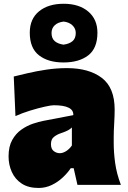

<svg xmlns="http://www.w3.org/2000/svg" viewBox="-20 -958 661 995"><path d="M180.2 16.1Q127 16.1 92.5 -6.6Q58.1 -29.3 41.3 -66.7Q24.4 -104 24.4 -147.5Q24.4 -198.7 43.2 -232.4Q62 -266.1 90.6 -286.1Q119.1 -306.2 149.9 -316.7Q180.7 -327.1 204.1 -331.5L359.9 -361.3Q362.8 -412.6 258.3 -412.6Q245.1 -412.6 211.2 -405Q177.2 -397.5 136 -384.8Q94.7 -372.1 60.1 -356.4L51.3 -561.5Q81.1 -568.8 125 -579.1Q168.9 -589.4 221.2 -597.2Q273.4 -605 327.1 -605Q440.9 -605 507.6 -554.4Q574.2 -503.9 574.2 -390.1Q574.2 -360.4 571.8 -318.8Q569.3 -277.3 569.3 -248V-216.3Q569.3 -168 576.7 -113.8Q584 -59.6 606.4 0H381.3L361.8 -86.4H346.7Q330.1 -61.5 304.7 -37.8Q279.3 -14.2 247.6 1Q215.8 16.1 180.2 16.1ZM290 -164.1Q305.7 -164.1 323 -175Q340.3 -186 352.5 -204.1V-297.4Q344.7 -289.6 333 -283Q321.3 -276.4 293.9 -267.1Q275.9 -261.2 260 -249Q244.1 -236.8 244.1 -210.9Q244.1 -186 258.5 -175Q272.9 -164.1 290 -164.1ZM309.1 -634.3Q229.5 -634.3 181.9 -671.4Q134.3 -708.5 134.3 -788.6Q134.3 -859.9 182.1 -899.2Q230 -938.5 310.1 -938.5Q389.6 -938.5 437.3 -898.2Q484.9 -857.9 484.9 -788.6Q484.9 -707.5 437 -670.9Q389.2 -634.3 309.1 -634.3ZM309.1 -726.6Q338.9 -730.5 355.7 -744.6Q372.6 -758.8 372.6 -787.1Q372.6 -810.1 355.7 -826.4Q338.9 -842.8 310.1 -846.2Q280.3 -842.8 263.7 -827.1Q247.1 -811.5 247.1 -787.1Q247.1 -758.8 263.9 -744.6Q280.8 -730.5 309.1 -726.6Z"/></svg>

Font: Pinar-DS1-FD Black
Style: Regular
Weight: 900
Designer: Amin Abedi
Version: Version 2.000